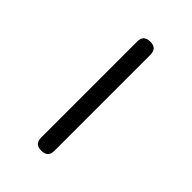

<svg xmlns="http://www.w3.org/2000/svg" viewBox="9 -446 310 310"><g transform="rotate(-45 164.0 -291.0)"><path d="M54.2 -306.2C43.9 -306.2 39.1 -301.3 39.1 -291C39.1 -280.8 43.9 -275.9 54.2 -275.9H272.9C283.2 -275.9 288.1 -280.8 288.1 -291C288.1 -301.3 283.2 -306.2 272.9 -306.2H54.2Z"/></g></svg>

Font: Nemoy
Style: Light
Weight: 300
Designer: BSozoo
Foundry: BSozoo
Version: Version 001.000